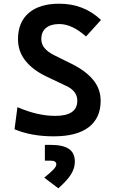

<svg xmlns="http://www.w3.org/2000/svg" viewBox="-20 -723 626 1032"><path d="M269 9.8Q147.9 9.8 58.1 -28.3L73.7 -147Q182.1 -100.1 276.9 -100.1Q395.5 -100.1 395.5 -181.6Q395.5 -233.9 335.9 -261.2L228 -312.5Q155.8 -347.2 116.2 -397.2Q76.7 -447.3 76.7 -512.7Q76.7 -603.5 134.5 -653.3Q192.4 -703.1 298.3 -703.1Q430.7 -703.1 522.9 -615.7L442.4 -526.9Q367.2 -593.8 298.8 -593.8Q252.9 -593.8 227.5 -573Q202.1 -552.2 202.1 -512.7Q202.1 -485.4 219.5 -464.6Q236.8 -443.8 269.5 -427.2L366.7 -378.9Q441.4 -341.8 481.2 -293.2Q521 -244.6 521 -181.2Q521 -88.4 456.8 -39.3Q392.6 9.8 269 9.8ZM293.5 289.1 217.8 231.9Q253.4 203.1 268.1 187.3Q282.7 171.4 282.7 160.6Q282.7 140.6 252.9 140.6H221.2V55.7H252Q318.8 55.7 350.6 77.6Q382.3 99.6 382.3 146Q382.3 181.6 361.1 215.1Q339.8 248.5 293.5 289.1Z"/></svg>

Font: Cascadia Mono PL SemiBold
Style: Regular
Weight: 600
Monospace: yes
Designer: Aaron Bell
Foundry: Saja Typeworks
Version: Version 2404.023; ttfautohint (v1.8.4)